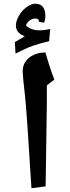

<svg xmlns="http://www.w3.org/2000/svg" viewBox="-20 -995 374 1025"><path d="M230 -539.1V-436.5L223.6 0L147.9 9.8Q123.5 -388.2 114.3 -475.6Q101.1 -591.8 101.1 -613.8Q101.1 -659.7 136 -687.3Q170.9 -714.8 222.7 -714.8Q243.2 -640.6 270 -569.8ZM187 -878.9 187.5 -882.3Q187.5 -896 168.9 -896Q136.7 -896 118.2 -859.9Q145 -833 190.4 -833Q215.3 -833 248 -839.8L242.2 -774.9Q191.4 -763.2 154.3 -750.2Q117.2 -737.3 63 -709L59.1 -770L112.3 -801.3Q64.9 -819.3 64.9 -857.9Q64.9 -883.3 81.3 -911.4Q97.7 -939.5 122.3 -957.3Q147 -975.1 168 -975.1Q222.2 -975.1 222.2 -909.2Q222.2 -890.1 215.3 -874Z"/></svg>

Font: Droid Arabic Naskh
Style: Bold
Weight: 700
Designer: Pascal Zoghbi
Foundry: Ascender Corporation
Version: Version 1.00